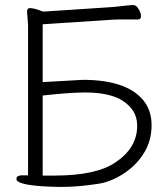

<svg xmlns="http://www.w3.org/2000/svg" viewBox="-20 -730 665 760"><path d="M99 -698Q115 -698 151 -684L423 -702Q446 -704 471.5 -707Q497 -710 508 -710Q519 -710 528.5 -694.5Q538 -679 538 -666Q538 -653 527 -653Q527 -653 464 -653Q438 -653 424 -652L149 -634V-405L308 -414Q476 -414 544 -337Q580 -296 580 -234.5Q580 -173 550 -124.5Q520 -76 470.5 -43.5Q421 -11 372 -3Q292 10 220 10L181 9Q45 4 45 -22Q45 -34 63 -36H91V-634L87 -684Q87 -698 99 -698ZM149 -352V-35H194Q363 -35 438 -88Q523 -145 523 -232Q523 -276 495 -306.5Q467 -337 423 -350.5Q379 -364 318 -364Q257 -364 149 -352Z"/></svg>

Font: LXGW WenKai Light
Style: Regular
Weight: 300
Designer: LXGW / Fontworks Inc.
Foundry: LXGW / Fontworks Inc.
Version: Version 1.501; October 10, 2024